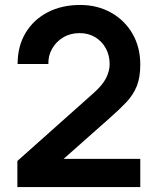

<svg xmlns="http://www.w3.org/2000/svg" viewBox="-20 -755 636 774"><path d="M50 -1V-106L358 -380.5Q394 -412.5 408 -441Q422 -469.5 422 -496Q422 -532 406.5 -560.2Q391 -588.5 363.8 -605Q336.5 -621.5 301 -621.5Q263.5 -621.5 234.8 -604.2Q206 -587 190 -558.5Q174 -530 175 -497H51Q51 -569 83.2 -622.5Q115.5 -676 172.2 -705.5Q229 -735 303.5 -735Q372.5 -735 427.5 -704.2Q482.5 -673.5 514 -619.2Q545.5 -565 545.5 -494.5Q545.5 -443 531.5 -408Q517.5 -373 489.8 -343.5Q462 -314 421 -278L202.5 -84.5L191.5 -114.5H545.5V-1Z"/></svg>

Font: Manrope ExtraLight
Style: Bold
Weight: 700
Version: Version 4.504